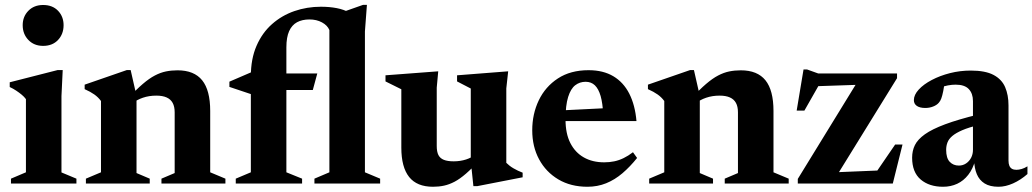

<svg xmlns="http://www.w3.org/2000/svg" viewBox="-20 -736 4140 770"><path d="M153 -552Q116.5 -552 93.8 -575.8Q71 -599.5 71 -635Q71 -669.5 93.8 -692.8Q116.5 -716 153 -716Q190.5 -716 212.8 -692.8Q235 -669.5 235 -635Q235 -599.5 212.8 -575.8Q190.5 -552 153 -552ZM231.5 -455 226.5 -350.5V-44.5L286.5 -19.5V0H24V-19.5L84 -45V-338.5Q77 -348 67 -356.2Q57 -364.5 45 -372.5Q33 -380.5 19 -387V-406L211 -455Z M527.5 -351.5V-42L580.5 -19.5V0H324.5V-19.5L385 -45V-331Q373.5 -346.5 358.2 -357.2Q343 -368 319.5 -378.5V-396.5L488.5 -455H504ZM627.5 -19.5 680.5 -42V-285.5Q680.5 -308.5 672.5 -323.2Q664.5 -338 648.2 -345.2Q632 -352.5 607 -352.5Q577.5 -352.5 552.8 -344Q528 -335.5 512.5 -322L494 -341.5Q526.5 -377 552.5 -399.2Q578.5 -421.5 601 -433.2Q623.5 -445 645.5 -449.5Q667.5 -454 692 -454Q758.5 -454 790.8 -414Q823 -374 823 -291V-45L884 -19.5V0H627.5Z M1128.5 -45 1191.5 -19.5V0H925.5V-19.5L986 -45V-430Q986 -500 1008.8 -552.2Q1031.5 -604.5 1070.8 -639.2Q1110 -674 1160.5 -691.5Q1211 -709 1267 -709Q1301 -709 1330 -703.5Q1359 -698 1382.5 -685L1348 -685.5L1436 -716.5H1451.5L1443.5 -610V-45L1504.5 -19.5V0H1241V-19.5L1301 -45V-615.5Q1293 -634.5 1271.2 -646.2Q1249.5 -658 1221 -658Q1192 -658 1171.2 -646.8Q1150.5 -635.5 1139.5 -611Q1128.5 -586.5 1128.5 -546ZM1252.5 -441.5 1234.5 -375H1004L986.5 -358.5L900 -387.5V-408.5L994 -449L1057.5 -441.5Z M1731.5 -150.5Q1731.5 -127.5 1738.2 -114.2Q1745 -101 1760 -95Q1775 -89 1799.5 -89Q1826 -89 1849.2 -96.5Q1872.5 -104 1887 -117L1905 -95.5Q1874 -61.5 1849.2 -40Q1824.5 -18.5 1803 -7.2Q1781.5 4 1760.8 8.5Q1740 13 1716.5 13Q1652 13 1620.8 -26.2Q1589.5 -65.5 1589.5 -144V-378L1526 -409.5V-434L1737.5 -450L1731.5 -384.5ZM1878.5 10.5 1868 -90V-381L1813 -409.5V-434L2018 -450L2010.5 -381.5V-83Q2016 -77.5 2023.2 -71.8Q2030.5 -66 2039.2 -61Q2048 -56 2057.2 -51.5Q2066.5 -47 2076 -43.5V-25L1894 10.5Z M2340.5 -454.5Q2399 -454.5 2439.8 -430.2Q2480.5 -406 2503.8 -360.2Q2527 -314.5 2532.5 -250.5H2214.5V-292.5L2466 -305L2399 -278Q2397 -322 2388.8 -350.8Q2380.5 -379.5 2365.8 -393.8Q2351 -408 2328.5 -408Q2305 -408 2287 -394.2Q2269 -380.5 2258.5 -347.2Q2248 -314 2248 -256Q2248 -200.5 2267.2 -162.5Q2286.5 -124.5 2321.2 -104.8Q2356 -85 2403 -85Q2424.5 -85 2443.5 -89Q2462.5 -93 2481 -102Q2499.5 -111 2518.5 -125.5L2535 -102.5Q2507 -67.5 2476.2 -41.2Q2445.5 -15 2410.8 -1Q2376 13 2336 13Q2269 13 2219.2 -16.5Q2169.5 -46 2142 -97Q2114.5 -148 2114.5 -213.5Q2114.5 -279 2140.8 -333.8Q2167 -388.5 2217.5 -421.5Q2268 -454.5 2340.5 -454.5Z M2786.5 -351.5V-42L2839.5 -19.5V0H2583.5V-19.5L2644 -45V-331Q2632.5 -346.5 2617.2 -357.2Q2602 -368 2578.5 -378.5V-396.5L2747.5 -455H2763ZM2886.5 -19.5 2939.5 -42V-285.5Q2939.5 -308.5 2931.5 -323.2Q2923.5 -338 2907.2 -345.2Q2891 -352.5 2866 -352.5Q2836.5 -352.5 2811.8 -344Q2787 -335.5 2771.5 -322L2753 -341.5Q2785.5 -377 2811.5 -399.2Q2837.5 -421.5 2860 -433.2Q2882.5 -445 2904.5 -449.5Q2926.5 -454 2951 -454Q3017.5 -454 3049.8 -414Q3082 -374 3082 -291V-45L3143 -19.5V0H2886.5Z M3179.5 0V-18.5L3428.5 -424L3497.5 -398.5L3217 -389L3282.5 -427L3206 -292.5H3175L3202.5 -457.5H3216.5L3261 -441.5H3577.5V-422.5L3326 -15.5L3254.5 -42L3521 -53L3474.5 -17L3570 -156.5H3599.5L3560.5 0Z M3904 -277 3906.5 -235Q3865 -225 3839 -213.8Q3813 -202.5 3799 -190.5Q3785 -178.5 3779.8 -164.8Q3774.5 -151 3774.5 -135Q3774.5 -102 3788.8 -87Q3803 -72 3825.5 -72Q3841.5 -72 3854.2 -80.5Q3867 -89 3874.5 -103.2Q3882 -117.5 3882 -135.5V-330.5Q3882 -361 3865.2 -378.8Q3848.5 -396.5 3812.5 -396.5Q3797.5 -396.5 3781.5 -393.5Q3765.5 -390.5 3752.5 -385L3770 -419Q3766.5 -389.5 3762.8 -370.8Q3759 -352 3755 -341.2Q3751 -330.5 3745 -324Q3737 -314.5 3722.2 -308.8Q3707.5 -303 3691 -303Q3669 -303 3657 -311.2Q3645 -319.5 3645 -334.5Q3645 -355.5 3664.5 -376.8Q3684 -398 3716.8 -415.2Q3749.5 -432.5 3790 -442.8Q3830.5 -453 3873 -453Q3931.5 -453 3964.5 -435.5Q3997.5 -418 4011 -386.5Q4024.5 -355 4024.5 -313.5V-92Q4024.5 -79.5 4028 -71.2Q4031.5 -63 4038.5 -59Q4045.5 -55 4056 -55Q4065.5 -55 4077 -58.2Q4088.5 -61.5 4100.5 -69V-38Q4073 -14 4042.8 -0.5Q4012.5 13 3984.5 13Q3950 13 3928.8 -0.2Q3907.5 -13.5 3897.5 -37.5Q3887.5 -61.5 3886.5 -94L3891.5 -95Q3882 -59 3863.2 -35Q3844.5 -11 3818.8 1Q3793 13 3762 13Q3706.5 13 3672.2 -16.2Q3638 -45.5 3638 -103.5Q3638 -131.5 3649.2 -154.2Q3660.5 -177 3689.2 -197.5Q3718 -218 3770.2 -237.5Q3822.5 -257 3904 -277Z"/></svg>

Font: Newsreader 24pt
Style: Bold
Weight: 700
Designer: Hugues Gentile
Foundry: Production Type
Version: Version 1.003